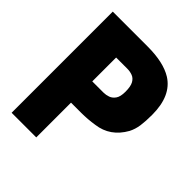

<svg xmlns="http://www.w3.org/2000/svg" viewBox="-213 -913 1047 1047"><g transform="rotate(45 310.0 -390.0)"><path d="M240 0H50V-780H319Q441 -780 509 -738Q600 -681 600 -534Q600 -484 595 -449Q590 -414 575 -385Q521 -289 419 -276Q368 -268 319 -268H240ZM327 -432Q345 -432 363.5 -438.5Q382 -445 395 -463.5Q408 -482 408 -520Q408 -561 396.5 -581.5Q385 -602 366 -609Q347 -616 327 -616H240V-432Z"/></g></svg>

Font: Tanohe Sans Black
Style: Regular
Weight: 900
Designer: Village Type and Design LLC & Cristiano Sobral
Foundry: Cooper Hewitt Smithsonian Design Museum
Version: Version 1.00;March 11, 2020;FontCreator 12.0.0.2522 64-bit; 